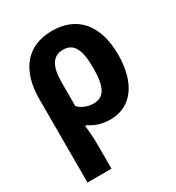

<svg xmlns="http://www.w3.org/2000/svg" viewBox="-189 -672 941 1026"><g transform="rotate(-30 281.5 -158.5)"><path d="M48 -274V240H196V104C196 59 194 16 188 -28H197C231 -4 275 10 323 10C458 10 532 -102 532 -270C532 -460 437 -557 289 -557C131 -557 48 -450 48 -274ZM288 -109C254 -109 219 -122 196 -146V-293C196 -394 227 -440 289 -440C353 -440 381 -392 381 -275C381 -156 353 -109 288 -109Z"/></g></svg>

Font: Noto Sans Mono SemiCondensed ExtraBold
Style: Regular
Weight: 800
Width: 4
Designer: Monotype Design Team
Foundry: Monotype Imaging Inc.
Version: Version 2.014